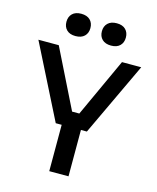

<svg xmlns="http://www.w3.org/2000/svg" viewBox="-135 -1036 925 1129"><g transform="rotate(15 327.0 -471.5)"><path d="M272 -825.7Q252.9 -807.1 217.8 -807.1Q182.6 -807.1 163.8 -825.7Q145 -844.2 145 -875Q145 -905.8 163.8 -924.3Q182.6 -942.9 217.8 -942.9Q252.9 -942.9 272 -924.3Q291 -905.8 291 -875Q291 -844.2 272 -825.7ZM488 -825.7Q469.2 -807.1 434.1 -807.1Q398.9 -807.1 379.9 -825.7Q360.8 -844.2 360.8 -875Q360.8 -905.8 379.9 -924.3Q398.9 -942.9 434.1 -942.9Q469.2 -942.9 488 -924.3Q506.8 -905.8 506.8 -875Q506.8 -844.2 488 -825.7ZM392.1 0H274.9V-282.2H238.8L13.2 -730H137.2L314 -373H357.9L522 -730H639.2L428.2 -282.2H392.1Z"/></g></svg>

Font: Sora Medium
Style: Regular
Weight: 500
Designer: Jonathan Barnbrook, Julián Moncada
Foundry: Barnbrook Fonts
Version: Version 2.000